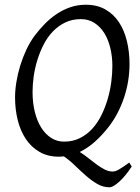

<svg xmlns="http://www.w3.org/2000/svg" viewBox="-20 -650 594 815"><path d="M457 -369.1Q457 -410.2 448.2 -446.5Q439.5 -482.9 422.4 -510Q405.3 -537.1 380.4 -553Q355.5 -568.8 323.2 -568.8Q286.1 -568.8 256.6 -554.4Q227.1 -540 204.1 -516.1Q181.2 -492.2 165 -460.4Q148.9 -428.7 138.4 -394.5Q127.9 -360.4 123 -325.4Q118.2 -290.5 118.2 -259.8Q118.2 -214.4 127.7 -175.5Q137.2 -136.7 154.8 -108.6Q172.4 -80.6 197 -64.7Q221.7 -48.8 252 -48.8Q289.6 -48.8 319.6 -64Q349.6 -79.1 372.3 -104.2Q395 -129.4 411.1 -162.4Q427.2 -195.3 437.5 -231Q447.8 -266.6 452.4 -302.5Q457 -338.4 457 -369.1ZM539.1 57.1Q524.9 78.6 511.2 95Q497.6 111.3 485.1 122.3Q472.7 133.3 462.4 139.2Q452.1 145 444.8 145Q417.5 145 393.1 130.9Q368.7 116.7 345.2 96.2Q321.8 75.7 298.6 53Q275.4 30.3 251 13.7Q240.7 15.1 230 15.1Q183.1 15.1 148.2 -4.9Q113.3 -24.9 90.1 -59.3Q66.9 -93.8 55.4 -139.6Q43.9 -185.5 43.9 -236.8Q43.9 -267.6 49.6 -302Q55.2 -336.4 65.7 -370.8Q76.2 -405.3 91.3 -437.7Q106.4 -470.2 126 -497.1Q146.5 -524.4 170.2 -548.6Q193.8 -572.8 220.9 -590.8Q248 -608.9 278.8 -619.4Q309.6 -629.9 344.2 -629.9Q392.1 -629.9 427.2 -609.9Q462.4 -589.8 485.1 -555.4Q507.8 -521 518.8 -475.1Q529.8 -429.2 529.8 -377.9Q529.8 -343.3 524.2 -307.6Q518.6 -272 507.1 -237.3Q495.6 -202.6 478.8 -170.2Q461.9 -137.7 439.9 -109.9Q413.6 -76.2 383.5 -49.1Q353.5 -22 318.4 -4.9Q337.4 6.8 355.2 21.2Q373 35.6 390.4 48.3Q407.7 61 424.6 69.6Q441.4 78.1 458 78.1Q463.9 78.1 470 76.2Q476.1 74.2 484.1 69.8Q492.2 65.4 502.9 58.1Q513.7 50.8 528.8 40Z"/></svg>

Font: Gentium Plus Viet
Style: Italic
Weight: 400
Italic angle: -8°
Designer: J. Victor Gaultney, Annie Olsen, Iska Routamaa, Becca Hirsbrunner
Foundry: SIL International
Version: Version 5.000